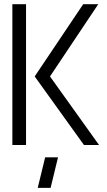

<svg xmlns="http://www.w3.org/2000/svg" viewBox="-20 -704 519 932"><path d="M163.1 208 199.2 59.6H261.7L225.6 208ZM40 0V-683.6H106.4V0ZM148.4 -333 383.8 -683.6H457L222.7 -333L460.9 0H387.7Z"/></svg>

Font: Post No Bills Jaffna Medium
Style: Regular
Weight: 500
Designer: Kosala Senevirathne, Siva Puranthara, Lasantha Premarathna, Tharique Azeez
Foundry: Mooniak
Version: Version 1.220 ; ttfautohint (v1.6)